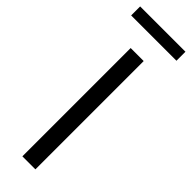

<svg xmlns="http://www.w3.org/2000/svg" viewBox="-298 -839 845 845"><g transform="rotate(45 124.0 -416.5)"><path d="M265 -777H-17V-833H265ZM164 0H83V-674H164Z"/></g></svg>

Font: Hind Jalandhar
Style: Regular
Weight: 400
Designer: Namrata Goyal
Foundry: Indian Type Foundry
Version: Version 0.702;PS 1.0;hotconv 1.0.81;makeotf.lib2.5.63406